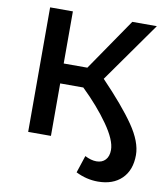

<svg xmlns="http://www.w3.org/2000/svg" viewBox="-96 -780 921 1063"><g transform="rotate(10 364.5 -248.0)"><path d="M709 23Q709 108 660 156Q611 204 526 204Q462 204 402 174L434 77Q469 95 499 95Q531 95 549.5 75Q568 55 568 19Q568 -36 507.5 -122Q447 -208 357 -295H227V0H99V-700H227V-407H360L561 -700H699L460 -362Q583 -234 646 -142.5Q709 -51 709 23Z"/></g></svg>

Font: APTA Sans SemiBold
Style: Bold
Weight: 600
Version: Version 7.200